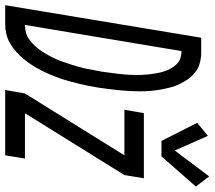

<svg xmlns="http://www.w3.org/2000/svg" viewBox="-100 -742 805 720"><g transform="rotate(90 302.0 -382.5)"><path d="M529 -586H471L403 -720L452 -760L507 -636L604 -765L642 -715ZM-38 0 84 -735H146Q165 -734 183 -728.5Q201 -723 215.5 -711Q230 -699 240 -684.5Q250 -670 258 -653.5Q266 -637 270.5 -619Q275 -601 278.5 -582Q282 -563 283.5 -544Q285 -525 285 -506Q285 -487 284 -467.5Q283 -448 281 -428.5Q279 -409 276.5 -389Q274 -369 271 -349Q268 -331 264.5 -313Q261 -295 256.5 -276.5Q252 -258 247 -240Q242 -222 236 -204.5Q230 -187 222.5 -169.5Q215 -152 206 -134.5Q197 -117 186.5 -100.5Q176 -84 163.5 -69Q151 -54 136.5 -41Q122 -28 104.5 -18Q87 -8 69 -4Q51 0 33 0ZM36 -74Q51 -74 65.5 -78Q80 -82 92.5 -91.5Q105 -101 115.5 -112.5Q126 -124 134.5 -137Q143 -150 150.5 -163.5Q158 -177 164 -190.5Q170 -204 175 -218.5Q180 -233 184.5 -247Q189 -261 193 -275Q197 -289 200 -303.5Q203 -318 205.5 -332.5Q208 -347 211 -361Q213 -376 215 -391Q217 -406 219 -421Q221 -436 222 -450.5Q223 -465 223.5 -479.5Q224 -494 223.5 -509Q223 -524 221.5 -538Q220 -552 217.5 -566Q215 -580 211 -593.5Q207 -607 200.5 -619Q194 -631 184.5 -641.5Q175 -652 162 -656.5Q149 -661 134 -661ZM280 0 293 -74 525 -447H354L367 -520H611L599 -447L367 -74H537L525 0Z"/></g></svg>

Font: Iosevka SS04 Extended
Style: Italic
Weight: 400
Width: 7
Italic angle: -9°
Monospace: yes
Designer: Belleve Invis
Foundry: Belleve Invis
Version: Version 19.0.0; ttfautohint (v1.8.4)